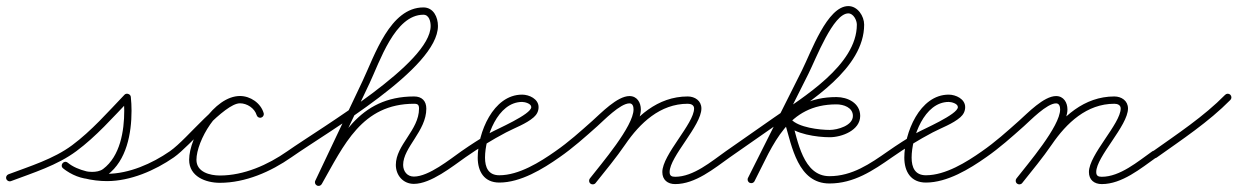

<svg xmlns="http://www.w3.org/2000/svg" viewBox="-32 -584 4067 631"><path d="M4.2 11.2C4.2 11.2 4.2 11.2 4.2 11.2C77.1 -16.2 156.1 -40.6 219.1 -87.4C284.1 -135.5 338.9 -197.9 394.7 -256.2C397.9 -259.6 392.5 -263.6 386.4 -265.7C380.4 -267.8 373.6 -267.9 374.1 -263.3C375.5 -248.8 376.3 -234.6 376.3 -220C376.3 -154 363.2 -70.9 306.8 -28.6C296.9 -21.2 282.9 -19.1 270.8 -19.1C241.7 -19.1 213 -31.4 190.5 -49.4C184.3 -54.3 177.4 -52.2 173.7 -47.6C169.9 -42.9 169.2 -35.8 175.4 -30.7C212.5 -0.1 273 11.2 319.8 11.2C396.7 11.2 477.3 -23.7 539.8 -67.1C545.3 -70.9 546.6 -78.4 542.9 -83.8C539.1 -89.3 531.6 -90.6 526.2 -86.9C467.7 -46.3 391.7 -12.8 319.8 -12.8C278.9 -12.8 223.3 -22.3 190.6 -49.3C184.5 -54.3 177.6 -52.1 173.8 -47.4C170 -42.7 169.3 -35.5 175.5 -30.6C202.3 -9.3 236.2 4.9 270.8 4.9C288.2 4.9 307 1.2 321.2 -9.4C384.2 -56.7 400.3 -145.9 400.3 -220C400.3 -235.4 399.5 -250.4 397.9 -265.7C397.5 -270.3 393.9 -273.8 389.7 -275.2C385.5 -276.7 380.5 -276.1 377.3 -272.8C322.5 -215.5 268.7 -154 204.9 -106.6C143.7 -61.3 66.5 -37.8 -4.2 -11.2C-10.4 -8.9 -13.6 -2 -11.2 4.2C-8.9 10.4 -2 13.6 4.2 11.2Z M539.9 -67.2C539.9 -67.2 539.9 -67.2 539.9 -67.2C593 -104.2 705.3 -244.5 756.7 -244.5C780 -244.5 804.8 -228.3 811.5 -205.6C813.3 -199.3 820 -195.6 826.4 -197.5C832.7 -199.3 836.4 -206 834.5 -212.4C824.9 -245.3 790.6 -268.5 756.7 -268.5C687.6 -268.5 588.8 -130.5 526.1 -86.8C520.7 -83.1 519.4 -75.6 523.2 -70.1C526.9 -64.7 534.4 -63.4 539.9 -67.2ZM826.4 -197.5C832.7 -199.3 836.4 -206 834.5 -212.4C824.9 -245.4 790.7 -268.5 756.7 -268.5C671.8 -268.5 589.6 -134.5 589.6 -58.7C589.6 -4 643.7 16.8 690.6 16.8C774.8 16.8 857.9 -19.7 925.9 -67.2C931.3 -71 932.6 -78.4 928.8 -83.9C925 -89.3 917.6 -90.6 912.1 -86.8C848.3 -42.2 769.8 -7.2 690.6 -7.2C658 -7.2 613.6 -18.4 613.6 -58.7C613.6 -120.9 686 -244.5 756.7 -244.5C780 -244.5 804.8 -228.4 811.5 -205.6C813.3 -199.3 820 -195.6 826.4 -197.5Z M925.9 -67.2C925.9 -67.2 925.9 -67.2 925.9 -67.2C1050 -154.1 1407.3 -359.1 1407.3 -498.7C1407.3 -527.7 1392.6 -559.6 1359.5 -559.6C1250 -559.6 1199.4 -402.3 1159.7 -318.1C1159.7 -318.1 1159.7 -318.1 1159.7 -318.1C1159.7 -318.1 1159.7 -318.1 1159.7 -318.1C1107.8 -208.8 1056 -99.5 1004.2 9.9C1001.3 15.8 1003.9 23 1009.9 25.8C1015.8 28.7 1023 26.1 1025.8 20.1C1025.8 20.1 1025.8 20.1 1025.8 20.1C1077.7 -89.2 1129.5 -198.5 1181.3 -307.9C1181.3 -307.9 1181.3 -307.9 1181.4 -307.9C1181.4 -307.9 1181.4 -307.9 1181.4 -307.9C1216.2 -381.5 1265.6 -535.6 1359.5 -535.6C1378.2 -535.6 1383.3 -513.5 1383.3 -498.7C1383.3 -375.7 1027.9 -167.9 912.1 -86.8C906.7 -83 905.4 -75.5 909.2 -70.1C913 -64.7 920.5 -63.4 925.9 -67.2ZM1025.4 20.9C1025.4 20.9 1025.4 20.9 1025.4 20.9C1098.1 -106.5 1156.8 -243 1329.1 -243C1341.3 -243 1345.1 -239.2 1345.1 -226.9C1345.1 -156.5 1268.9 -107.7 1268.9 -42.2C1268.9 -7.8 1292.8 20.3 1328.2 20.3C1384 20.3 1454.9 -37.1 1497.9 -67.2C1503.3 -71 1504.6 -78.5 1500.8 -83.9C1497 -89.3 1489.5 -90.6 1484.1 -86.8C1446.7 -60.6 1377.1 -3.7 1328.2 -3.7C1306.1 -3.7 1292.9 -21 1292.9 -42.2C1292.9 -99.5 1369.1 -153.5 1369.1 -226.9C1369.1 -252.3 1354.5 -267 1329.1 -267C1145.8 -267 1082.1 -126.9 1004.6 9.1C1001.3 14.8 1003.3 22.1 1009.1 25.4C1014.8 28.7 1022.1 26.7 1025.4 20.9Z M1497.9 -67.2C1497.9 -67.2 1497.9 -67.2 1497.9 -67.2C1540.7 -97 1585 -124.5 1631.2 -148.8C1659.9 -163.9 1697.6 -177.1 1722.1 -198.6C1732.1 -207.4 1738 -218.4 1738 -232C1738 -258.8 1707.1 -273 1684 -273C1588.2 -273 1538 -146.6 1538 -66C1538 -20.5 1559.1 16 1609 16C1678.9 16 1752 -28.5 1806.9 -67.2C1812.3 -71 1813.6 -78.5 1809.8 -83.9C1806 -89.3 1798.5 -90.6 1793.1 -86.8C1742.6 -51.3 1673.4 -8 1609 -8C1572.9 -8 1562 -33.9 1562 -66C1562 -132.3 1603.2 -249 1684 -249C1692.7 -249 1714 -243.7 1714 -232C1714 -207.9 1598.8 -158.9 1578.6 -147.2C1546.2 -128.5 1514.8 -108.2 1484.1 -86.8C1478.7 -83 1477.4 -75.6 1481.2 -70.1C1485 -64.7 1492.4 -63.4 1497.9 -67.2Z M1790.1 -70.2C1793.9 -64.7 1801.4 -63.4 1806.8 -67.1C1850.9 -97.7 1891 -133.6 1931 -169.2C1952.4 -188.2 2006.2 -244.3 2036.7 -244.3C2047.6 -244.3 2050.1 -233.3 2050.1 -224.4C2050.1 -168.9 1943.7 -45.2 1906.5 2.6C1902.5 7.9 1903.4 15.4 1908.6 19.5C1913.9 23.5 1921.4 22.6 1925.5 17.4C1967.2 -36.3 2074.1 -159.5 2074.1 -224.4C2074.1 -247 2061.7 -268.3 2036.7 -268.3C1996.5 -268.3 1943.1 -212.1 1915 -187.1C1875.7 -152.1 1836.5 -116.8 1793.2 -86.9C1787.7 -83.1 1786.4 -75.6 1790.1 -70.2ZM1925.4 17.5C1925.4 17.5 1925.4 17.5 1925.4 17.5C1958.6 -24.1 1992.8 -65.3 2022.9 -109.2C2071.1 -179.7 2137.7 -243 2228.2 -243C2238.3 -243 2249.1 -239.2 2249.1 -227.5C2249.1 -177.6 2144.7 -75.8 2144.7 -18.6C2144.7 7.1 2162 21 2187 21C2253.3 21 2315.1 -30.4 2366.9 -67.2C2372.3 -71 2373.6 -78.5 2369.8 -83.9C2366 -89.3 2358.5 -90.6 2353.1 -86.8C2305.9 -53.4 2246.9 -3 2187 -3C2175.2 -3 2168.7 -6.3 2168.7 -18.6C2168.7 -69.3 2273.1 -170.9 2273.1 -227.5C2273.1 -252.9 2251.8 -267 2228.2 -267C2129.3 -267 2056 -200.1 2003.1 -122.8C1973.4 -79.3 1939.4 -38.6 1906.6 2.5C1902.5 7.7 1903.3 15.3 1908.5 19.4C1913.7 23.5 1921.3 22.7 1925.4 17.5Z M2350.2 -70.1C2354 -64.7 2361.4 -63.4 2366.9 -67.2C2420 -104.3 2473.2 -141.4 2526.4 -178.5C2526.4 -178.5 2526.4 -178.5 2526.4 -178.5C2526.4 -178.5 2526.4 -178.5 2526.4 -178.5C2629.3 -250.6 2808 -358.7 2808 -503C2808 -531.2 2786.6 -564 2756 -564C2686.5 -564 2633.5 -412.3 2603.4 -352.4C2544.4 -234.7 2485.3 -117 2426.3 0.6C2423.3 6.5 2425.7 13.8 2431.6 16.7C2437.5 19.7 2444.8 17.3 2447.7 11.4C2447.7 11.4 2447.7 11.4 2447.7 11.4C2506.8 -106.3 2565.8 -224 2624.9 -341.6C2649.9 -391.5 2706.1 -540 2756 -540C2772.8 -540 2784 -517.6 2784 -503C2784 -370.1 2606.6 -264 2512.6 -198.2C2512.6 -198.2 2512.6 -198.2 2512.6 -198.2C2512.6 -198.2 2512.6 -198.2 2512.6 -198.2C2459.5 -161.1 2406.3 -124 2353.1 -86.8C2347.7 -83 2346.4 -75.6 2350.2 -70.1ZM2431.6 16.7C2437.5 19.7 2444.7 17.4 2447.7 11.4C2510.2 -111.2 2556.2 -241 2717 -241C2740.3 -241 2771 -230.8 2771 -203C2771 -171 2719.8 -157 2695 -157C2661 -157 2591.8 -165.1 2568 -192C2563.8 -196.6 2557.8 -196.8 2553.3 -194.3C2548.8 -191.8 2545.7 -186.6 2547.5 -180.6C2570.5 -102.6 2590.4 19 2694 19C2774.2 19 2837 -23.2 2899.9 -67.2C2905.3 -71 2906.6 -78.5 2902.8 -83.9C2899 -89.3 2891.5 -90.6 2886.1 -86.8C2827.6 -45.9 2768.7 -5 2694 -5C2606.9 -5 2590 -121.6 2570.5 -187.4C2568.7 -193.4 2561.5 -192.9 2555.8 -189.8C2550.1 -186.6 2545.9 -180.7 2550 -176C2579.2 -143.1 2653.1 -133 2695 -133C2734.4 -133 2795 -155.6 2795 -203C2795 -245.1 2754.1 -265 2717 -265C2544.4 -265 2493.5 -131.3 2426.3 0.6C2423.3 6.5 2425.6 13.7 2431.6 16.7Z M2899.9 -67.2C2899.9 -67.2 2899.9 -67.2 2899.9 -67.2C2942.7 -97 2987 -124.5 3033.2 -148.8C3061.9 -163.9 3099.6 -177.1 3124.1 -198.6C3134.1 -207.4 3140 -218.4 3140 -232C3140 -258.8 3109.1 -273 3086 -273C2990.2 -273 2940 -146.6 2940 -66C2940 -20.5 2961.1 16 3011 16C3080.9 16 3154 -28.5 3208.9 -67.2C3214.3 -71 3215.6 -78.5 3211.8 -83.9C3208 -89.3 3200.5 -90.6 3195.1 -86.8C3144.6 -51.3 3075.4 -8 3011 -8C2974.9 -8 2964 -33.9 2964 -66C2964 -132.3 3005.2 -249 3086 -249C3094.7 -249 3116 -243.7 3116 -232C3116 -207.9 3000.8 -158.9 2980.6 -147.2C2948.2 -128.5 2916.8 -108.2 2886.1 -86.8C2880.7 -83 2879.4 -75.6 2883.2 -70.1C2887 -64.7 2894.4 -63.4 2899.9 -67.2Z M3192.1 -70.2C3195.9 -64.7 3203.4 -63.4 3208.8 -67.1C3252.9 -97.7 3293 -133.6 3333 -169.2C3354.4 -188.2 3408.2 -244.3 3438.7 -244.3C3449.6 -244.3 3452.1 -233.3 3452.1 -224.4C3452.1 -168.9 3345.7 -45.2 3308.5 2.6C3304.5 7.9 3305.4 15.4 3310.6 19.5C3315.9 23.5 3323.4 22.6 3327.5 17.4C3369.2 -36.3 3476.1 -159.5 3476.1 -224.4C3476.1 -247 3463.7 -268.3 3438.7 -268.3C3398.5 -268.3 3345.1 -212.1 3317 -187.1C3277.7 -152.1 3238.5 -116.8 3195.2 -86.9C3189.7 -83.1 3188.4 -75.6 3192.1 -70.2ZM3327.4 17.5C3327.4 17.5 3327.4 17.5 3327.4 17.5C3360.6 -24.1 3394.8 -65.3 3424.9 -109.2C3473.1 -179.7 3539.7 -243 3630.2 -243C3640.3 -243 3651.1 -239.2 3651.1 -227.5C3651.1 -177.6 3546.7 -75.8 3546.7 -18.6C3546.7 7.1 3564 21 3589 21C3655.3 21 3717.1 -30.4 3768.9 -67.2C3774.3 -71 3775.6 -78.5 3771.8 -83.9C3768 -89.3 3760.5 -90.6 3755.1 -86.8C3707.9 -53.4 3648.9 -3 3589 -3C3577.2 -3 3570.7 -6.3 3570.7 -18.6C3570.7 -69.3 3675.1 -170.9 3675.1 -227.5C3675.1 -252.9 3653.8 -267 3630.2 -267C3531.3 -267 3458 -200.1 3405.1 -122.8C3375.4 -79.3 3341.4 -38.6 3308.6 2.5C3304.5 7.7 3305.3 15.3 3310.5 19.4C3315.7 23.5 3323.3 22.7 3327.4 17.5Z M3752.2 -68.7C3756.1 -63.3 3763.5 -62 3769 -65.9C3851.7 -124.7 3940.2 -183.1 4011.6 -255.6C4016.2 -260.3 4016.1 -267.9 4011.4 -272.6C4006.7 -277.2 3999.1 -277.1 3994.4 -272.4C3994.4 -272.4 3994.4 -272.4 3994.4 -272.4C3924.1 -200.9 3836.6 -143.4 3755 -85.4C3749.6 -81.6 3748.4 -74.1 3752.2 -68.7Z"/></svg>

Font: FRB American Cursive Guidelines Light
Style: Italic
Weight: 300
Italic angle: -25°
Version: Version 2.0;Modular Font Editor K font №1